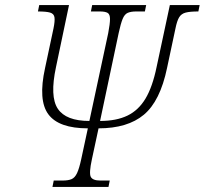

<svg xmlns="http://www.w3.org/2000/svg" viewBox="-20 -734 804 754"><path d="M186 0 191 -25H226Q248 -25 261 -30.5Q274 -36 282.5 -54Q291 -72 299 -109L325 -230Q211 -230 170 -285Q129 -340 157 -467L190 -622Q196 -651 194 -665.5Q192 -680 177 -684.5Q162 -689 129 -689L134 -714H251L200 -471Q175 -355 207 -307Q239 -259 331 -259L405 -604Q412 -641 412 -659.5Q412 -678 402.5 -683.5Q393 -689 372 -689H337L342 -714H554L549 -689H515Q494 -689 481.5 -683.5Q469 -678 461.5 -659.5Q454 -641 446 -604L373 -259Q437 -259 480.5 -280Q524 -301 551.5 -347Q579 -393 595 -471L647 -714H764L759 -689Q726 -689 709 -684.5Q692 -680 683.5 -666Q675 -652 669 -622L636 -467Q609 -337 545 -283.5Q481 -230 367 -230L341 -109Q329 -54 336.5 -39.5Q344 -25 374 -25H411L406 0Z"/></svg>

Font: Noto Serif SemiCondensed ExtraLight
Style: Italic
Weight: 200
Width: 4
Italic angle: -12°
Designer: Monotype Design Team
Foundry: Monotype Imaging Inc.
Version: Version 2.013